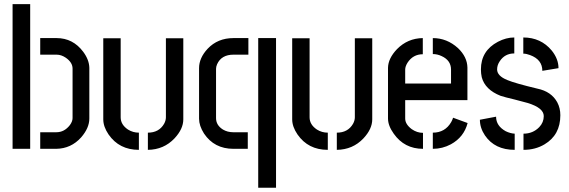

<svg xmlns="http://www.w3.org/2000/svg" viewBox="-20 -710 2713 916"><path d="M40 0V-690.4H124V0ZM171.9 0V-79.1H249Q287.1 -79.1 313.5 -113.3Q326.2 -130.9 326.2 -146.5V-382.8Q326.2 -412.1 293.9 -434.6Q272.5 -449.2 250 -449.2H171.9V-528.3H250Q328.1 -528.3 377 -462.9Q405.3 -424.8 406.2 -386.7V-144.5Q406.2 -99.6 367.2 -54.7Q319.3 -1 248 0Z M472.7 -140.6V-527.3H555.7V-150.4Q555.7 -115.2 590.8 -91.8Q614.3 -77.1 642.6 -77.1V4.9Q548.8 4.9 498 -68.4Q472.7 -105.5 472.7 -140.6ZM685.5 4.9V-77.1Q738.3 -77.1 762.7 -119.1Q771.5 -134.8 771.5 -150.4V-527.3H854.5V-140.6Q854.5 -94.7 812.5 -49.8Q761.7 3.9 685.5 4.9Z M1093.8 0Q1002 0 953.1 -73.2Q929.7 -110.4 929.7 -143.6V-384.8Q929.7 -433.6 970.7 -477.5Q1018.6 -528.3 1093.8 -528.3H1165V-449.2H1093.8Q1036.1 -449.2 1015.6 -403.3Q1010.7 -391.6 1010.7 -381.8V-146.5Q1010.7 -112.3 1043.9 -91.8Q1065.4 -79.1 1092.8 -79.1H1162.1V0ZM1211.9 185.5V-528.3H1296.9V185.5Z M1374 -140.6V-527.3H1457V-150.4Q1457 -115.2 1492.2 -91.8Q1515.6 -77.1 1543.9 -77.1V4.9Q1450.2 4.9 1399.4 -68.4Q1374 -105.5 1374 -140.6ZM1586.9 4.9V-77.1Q1639.6 -77.1 1664.1 -119.1Q1672.9 -134.8 1672.9 -150.4V-527.3H1755.9V-140.6Q1755.9 -94.7 1713.9 -49.8Q1663.1 3.9 1586.9 4.9Z M1831.1 -144.5V-386.7Q1832 -431.6 1874 -475.6Q1924.8 -527.3 1997.1 -528.3V-451.2Q1950.2 -451.2 1923.8 -410.2Q1913.1 -392.6 1913.1 -377.9V-311.5H2131.8V-377.9Q2131.8 -421.9 2086.9 -442.4Q2066.4 -452.1 2044.9 -452.1V-528.3Q2112.3 -528.3 2165 -480.5Q2209 -438.5 2210 -387.7V-232.4H1913.1V-144.5Q1913.1 -117.2 1944.3 -93.8Q1969.7 -76.2 1998 -76.2V0Q1909.2 0 1858.4 -72.3Q1831.1 -110.4 1831.1 -144.5ZM2044.9 0V-77.1Q2103.5 -77.1 2132.8 -127.9Q2138.7 -138.7 2141.6 -148.4L2210.9 -123Q2193.4 -55.7 2130.9 -21.5Q2090.8 0 2044.9 0Z M2269.5 -138.7 2346.7 -153.3Q2346.7 -109.4 2392.6 -84Q2415 -73.2 2435.5 -72.3V4.9Q2340.8 4.9 2293.9 -63.5Q2269.5 -99.6 2269.5 -138.7ZM2274.4 -378.9Q2274.4 -467.8 2355.5 -510.7Q2394.5 -531.2 2433.6 -531.2V-455.1Q2388.7 -455.1 2364.3 -418Q2351.6 -399.4 2351.6 -378.9Q2351.6 -347.7 2400.4 -328.1Q2437.5 -312.5 2543.9 -287.1Q2610.4 -273.4 2638.7 -221.7Q2653.3 -194.3 2653.3 -160.2Q2653.3 -66.4 2578.1 -21.5Q2534.2 4.9 2477.5 4.9V-72.3Q2522.5 -72.3 2552.7 -103.5Q2574.2 -126 2574.2 -156.2Q2574.2 -195.3 2497.1 -218.8Q2477.5 -224.6 2434.6 -235.4Q2388.7 -246.1 2368.2 -252.9Q2293.9 -282.2 2278.3 -341.8Q2274.4 -359.4 2274.4 -378.9ZM2476.6 -454.1V-531.2Q2560.5 -531.2 2612.3 -468.8Q2644.5 -428.7 2644.5 -384.8L2567.4 -372.1Q2567.4 -425.8 2508.8 -447.3Q2491.2 -454.1 2476.6 -454.1Z"/></svg>

Font: Post No Bills Jaffna SemiBold
Style: Regular
Weight: 600
Designer: Kosala Senevirathne, Siva Puranthara, Lasantha Premarathna, Tharique Azeez
Foundry: Mooniak
Version: Version 1.220 ; ttfautohint (v1.6)